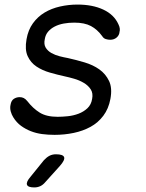

<svg xmlns="http://www.w3.org/2000/svg" viewBox="-20 -580 640 840"><path d="M219 10Q190 10 164 6.5Q138 3 115 -6Q92 -15 72 -29.5Q52 -44 38 -67Q31 -78 27 -92.5Q23 -107 26 -121Q29 -140 40.5 -147.5Q52 -155 66 -155Q76 -155 84 -151Q92 -147 100 -137Q124 -106 153.5 -87.5Q183 -69 232 -69Q252 -69 276.5 -71.5Q301 -74 323.5 -82.5Q346 -91 362.5 -106.5Q379 -122 383 -147Q388 -172 377 -189Q366 -206 346.5 -217.5Q327 -229 304.5 -235.5Q282 -242 263 -246Q231 -253 198 -262.5Q165 -272 139.5 -289Q114 -306 101 -334.5Q88 -363 96 -408Q103 -449 124 -478Q145 -507 175 -525Q205 -543 242.5 -551.5Q280 -560 319 -560Q385 -560 432 -538Q479 -516 498 -474Q503 -464 504 -455.5Q505 -447 503 -441Q502 -426 490.5 -416Q479 -406 462 -406Q453 -406 443 -409Q433 -412 427 -422Q406 -451 378 -466Q350 -481 305 -481Q281 -481 259 -477Q237 -473 219.5 -464Q202 -455 190.5 -441.5Q179 -428 176 -409Q171 -386 180 -371.5Q189 -357 205 -348Q221 -339 240.5 -334Q260 -329 277 -326Q313 -318 350 -307Q387 -296 414.5 -276.5Q442 -257 457 -226Q472 -195 463 -147Q455 -104 432 -73.5Q409 -43 376 -25Q343 -7 302.5 1.5Q262 10 219 10ZM113 194 172 121Q184 108 196.5 101.5Q209 95 225 95Q256 95 260.5 107.5Q265 120 242 146L178 217Q168 229 156 234.5Q144 240 130 240Q102 240 98 228Q94 216 113 194Z"/></svg>

Font: Maple Mono NL Light
Style: Italic
Weight: 300
Italic angle: -10°
Monospace: yes
Designer: subframe7536
Version: Version 7.000